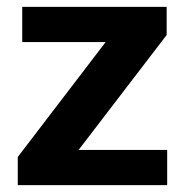

<svg xmlns="http://www.w3.org/2000/svg" viewBox="-20 -537 536 557"><path d="M31.5 0V-81.5L286.5 -415H44.5V-517H463.5V-435.5L208 -102H465V0Z"/></svg>

Font: Public Sans Thin
Style: Bold
Weight: 700
Version: Version 2.001